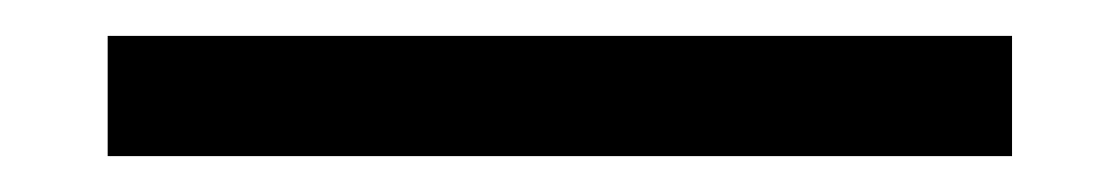

<svg xmlns="http://www.w3.org/2000/svg" viewBox="-20 41 624 107"><path d="M40 128V61H544V128Z"/></svg>

Font: Zen Antique
Style: Regular
Weight: 400
Designer: Yoshimichi Ohira
Foundry: Positype
Version: Version 1.001